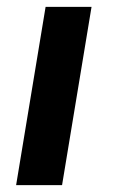

<svg xmlns="http://www.w3.org/2000/svg" viewBox="-20 -540 340 560"><path d="M27 0 113 -520H247L161 0Z"/></svg>

Font: Iosevka Aile Extrabold Oblique
Style: Regular
Weight: 800
Italic angle: -9°
Designer: Belleve Invis
Foundry: Belleve Invis
Version: Version 31.1.0; ttfautohint (v1.8.4)